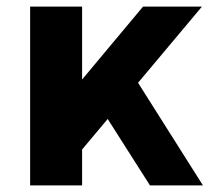

<svg xmlns="http://www.w3.org/2000/svg" viewBox="-20 -560 637 580"><path d="M102 -169 412 -540H590L205 -81ZM71 -540H228V0H71ZM272 -253 385 -329 593 0H433Z"/></svg>

Font: Pathway Extreme
Style: Bold
Weight: 700
Designer: Eduardo Rodriguez Tunni
Foundry: Eduardo Rodriguez Tunni
Version: Version 1.001;gftools[0.9.26]